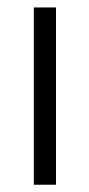

<svg xmlns="http://www.w3.org/2000/svg" viewBox="-20 -508 246 528"><path d="M134 0H73V-487.5H134Z"/></svg>

Font: Anek Kannada Light
Style: Regular
Weight: 300
Designer: Vaishnavi Murthy, Maithili Shingre (Kannada) & Yesha Goshar (Latin)
Foundry: Ek Type
Version: Version 1.003